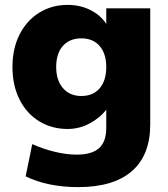

<svg xmlns="http://www.w3.org/2000/svg" viewBox="-20 -542 687 786"><path d="M595 -508V-32Q595 93 520 158.5Q445 224 300 224Q176 224 85 180L112 48Q157 68 204.5 79.5Q252 91 294 91Q356 91 385.5 64.5Q415 38 415 -18V-93Q390 -60 347.5 -37Q305 -14 257 -14Q192 -14 140.5 -45.5Q89 -77 60 -134.5Q31 -192 31 -268Q31 -343 60 -400.5Q89 -458 140.5 -490Q192 -522 257 -522Q308 -522 350 -501Q392 -480 415 -444V-508ZM415 -268Q415 -322 388 -353.5Q361 -385 313 -385Q265 -385 237.5 -354Q210 -323 210 -268Q210 -213 238 -181Q266 -149 313 -149Q361 -149 388 -180.5Q415 -212 415 -268Z"/></svg>

Font: Muli Black
Style: Regular
Weight: 900
Designer: Vernon Adams
Foundry: Vernon Adams
Version: Version 2.001